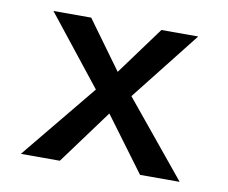

<svg xmlns="http://www.w3.org/2000/svg" viewBox="-59 -544 720 606"><g transform="rotate(10 301.5 -241.0)"><path d="M412 -472 299 -318 187 -472H66L241 -251L43 -10H168L296 -184L425 -10H552L355 -250L530 -472Z"/></g></svg>

Font: Bluebird
Style: LiNrw
Weight: 300
Designer: Jasper
Foundry: Cannot Into Space Fonts
Version: Version 0.98